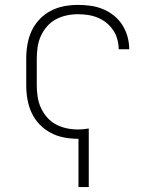

<svg xmlns="http://www.w3.org/2000/svg" viewBox="-20 -558 640 783"><path d="M300 205V8Q299 8 298.5 8Q298 8 298 8Q269 8 240.5 2.5Q212 -3 186.5 -16.5Q161 -30 141 -51Q121 -72 109 -98Q97 -124 92 -152.5Q87 -181 87 -210V-320Q87 -349 92 -377.5Q97 -406 109 -432Q121 -458 141 -479Q161 -500 186.5 -513.5Q212 -527 240.5 -532.5Q269 -538 298 -538Q324 -538 349.5 -534.5Q375 -531 399.5 -521Q424 -511 444.5 -494.5Q465 -478 479 -456Q493 -434 500 -408.5Q507 -383 507 -357H464Q464 -357 464 -357Q464 -357 464 -357Q464 -377 458.5 -397.5Q453 -418 441.5 -435Q430 -452 414 -465Q398 -478 378.5 -486Q359 -494 338.5 -497Q318 -500 298 -500Q274 -500 251 -495Q228 -490 207.5 -479Q187 -468 171.5 -450Q156 -432 146.5 -411Q137 -390 133.5 -366.5Q130 -343 130 -320V-210Q130 -187 133.5 -163.5Q137 -140 146.5 -119Q156 -98 171.5 -80Q187 -62 207.5 -51Q228 -40 251 -35Q274 -30 298 -30Q309 -30 320 -31Q331 -32 342 -34V205Z"/></svg>

Font: Iosevka Curly XLtEx
Style: Regular
Weight: 200
Width: 7
Monospace: yes
Designer: Belleve Invis
Foundry: Belleve Invis
Version: Version 11.1.0; ttfautohint (v1.8.3)